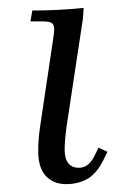

<svg xmlns="http://www.w3.org/2000/svg" viewBox="-20 -466 315 493"><path d="M58.1 -411.1 63 -439Q131.8 -439 194.8 -445.8L192.9 -418L150.9 -141.1Q146 -104.5 146 -82Q146 -35.2 183.1 -35.2Q207 -35.2 222.2 -64.9L232.9 -86.9L255.9 -76.2L245.1 -54.2Q227.1 -19 203.4 -6.1Q179.7 6.8 149.9 6.8Q117.2 6.8 97.7 -14.2Q78.1 -35.2 78.1 -78.1Q78.1 -107.9 83 -141.1L116.2 -363.8Q119.1 -380.9 119.1 -391.1Q119.1 -402.8 112.8 -407Q106.4 -411.1 88.9 -411.1Z"/></svg>

Font: Dihjauti
Style: Italic
Weight: 400
Italic angle: -9°
Designer: T. Christopher White
Version: Version 3.0.0